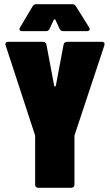

<svg xmlns="http://www.w3.org/2000/svg" viewBox="-20 -900 524 918"><path d="M86 -751H200C208 -751 214 -755 217 -762L237 -805C239 -809 243 -809 245 -805L265 -762C268 -755 274 -751 282 -751H396C404 -751 409 -755 409 -760C409 -763 408 -766 406 -769L343 -870C339 -877 333 -880 325 -880H154C146 -880 140 -877 136 -870L76 -769C74 -766 73 -763 73 -760C73 -754 78 -751 86 -751ZM163 -2H321C330 -2 336 -8 336 -17V-247C336 -249 336 -253 337 -255L479 -683C482 -693 478 -700 467 -700H301C292 -700 286 -696 284 -687L247 -490C246 -485 240 -485 239 -490L202 -687C200 -696 194 -700 185 -700H19C10 -700 6 -696 6 -689C6 -687 6 -685 7 -683L147 -255C148 -253 148 -249 148 -247V-17C148 -8 154 -2 163 -2Z"/></svg>

Font: Barlow Condensed Black
Style: Regular
Weight: 900
Width: 3
Designer: Jeremy Tribby
Foundry: Tribby Type
Version: Version 1.422;hotconv 1.0.109;makeotfexe 2.5.65596